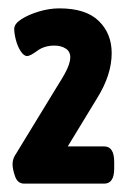

<svg xmlns="http://www.w3.org/2000/svg" viewBox="-20 -789 320 459"><path d="M38 -350Q22 -350 16 -367.5Q10 -385 10 -396Q10 -407 15 -416L120 -588Q136 -613 142 -627.5Q148 -642 148 -652Q148 -666 137 -673Q126 -680 110 -680Q86 -680 69 -667.5Q52 -655 45 -655Q37 -655 29.5 -666.5Q22 -678 18 -693.5Q14 -709 14 -720Q14 -732 31 -743Q48 -754 73 -761.5Q98 -769 122 -769Q185 -769 216 -739Q247 -709 247 -662Q247 -610 212 -554L142 -439H229Q253 -439 253 -402V-386Q253 -350 229 -350Z"/></svg>

Font: Asap Condensed Black
Style: Regular
Weight: 900
Width: 3
Designer: Pablo Cosgaya
Foundry: Omnibus-Type
Version: Version 3.001; ttfautohint (v1.8.4.7-5d5b)